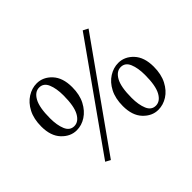

<svg xmlns="http://www.w3.org/2000/svg" viewBox="-125 -783 1022 1022"><g transform="rotate(-45 386.0 -272.0)"><path d="M201 25 173 10 583 -569 612 -554ZM185 -215Q138 -215 101.5 -253.5Q65 -292 65 -363Q65 -420 86 -460.5Q107 -501 140.5 -522Q174 -543 210 -543Q258 -543 294 -504.5Q330 -466 330 -395Q330 -338 309 -298Q288 -258 255 -236.5Q222 -215 185 -215ZM191 -240Q224 -240 245 -278Q266 -316 266 -397Q266 -449 251.5 -483.5Q237 -518 204 -518Q171 -518 150 -480Q129 -442 129 -361Q129 -309 143.5 -274.5Q158 -240 191 -240ZM569 15Q522 15 485.5 -23.5Q449 -62 449 -133Q449 -190 470 -230.5Q491 -271 524.5 -292Q558 -313 594 -313Q642 -313 678 -274.5Q714 -236 714 -165Q714 -108 693 -67.5Q672 -27 639 -6Q606 15 569 15ZM575 -10Q608 -10 629 -48Q650 -86 650 -167Q650 -219 635.5 -253.5Q621 -288 588 -288Q555 -288 534 -250Q513 -212 513 -131Q513 -79 527.5 -44.5Q542 -10 575 -10Z"/></g></svg>

Font: Bona Nova
Style: Italic
Weight: 400
Italic angle: -4°
Designer: Mateusz Machalski
Foundry: Capitalics
Version: Version 4.001; ttfautohint (v1.8.3)